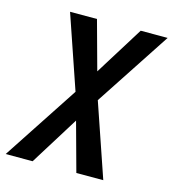

<svg xmlns="http://www.w3.org/2000/svg" viewBox="-109 -825 825 916"><g transform="rotate(15 303.0 -367.5)"><path d="M485 0H352L286 -241L136 0H3L248 -373L124 -735H257L323 -494L473 -735H606L361 -362Z"/></g></svg>

Font: Iosevka Extended Oblique
Style: Bold
Weight: 700
Width: 7
Italic angle: -9°
Monospace: yes
Designer: Belleve Invis
Foundry: Belleve Invis
Version: Version 32.5.0; ttfautohint (v1.8.4)